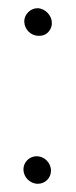

<svg xmlns="http://www.w3.org/2000/svg" viewBox="-20 -478 185 467"><path d="M37 -66C37 -47 53 -31 72 -31C90 -31 104 -45 104 -63C104 -82 88 -98 69 -98C52 -98 37 -84 37 -66ZM39 -426C39 -407 55 -391 73 -391H77C93 -391 104 -404 106 -418V-423C106 -441 89 -458 71 -458C54 -458 39 -443 39 -426Z"/></svg>

Font: Scribbler
Style: Bd
Weight: 700
Designer: Mew Too
Foundry: Cannot Into Space Fonts
Version: Version 1.001